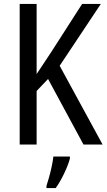

<svg xmlns="http://www.w3.org/2000/svg" viewBox="-20 -734 541 975"><path d="M501 0H404L224 -333L166 -272V0H80V-714H166V-358Q179 -378 198 -406Q217 -434 241 -471L397 -714H492L283 -400ZM335 71Q326 105 305.5 147.5Q285 190 263 221H216V210Q222 192 229.5 165Q237 138 243 109.5Q249 81 251 61H335Z"/></svg>

Font: Noto Sans Lao Condensed
Style: Regular
Weight: 400
Width: 3
Designer: Monotype Design Team
Foundry: Monotype Imaging Inc.
Version: Version 2.003; ttfautohint (v1.8.4.7-5d5b)